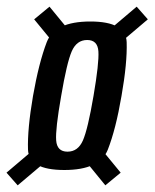

<svg xmlns="http://www.w3.org/2000/svg" viewBox="-48 -606 464 576"><path d="M145 -96Q251.5 -96 275.5 -157.2Q299.5 -218.5 316.5 -318Q334 -417.5 332 -479.5Q330 -541.5 223 -541.5Q116 -541.5 92.2 -479.5Q68.5 -417.5 51 -318Q34 -218.5 36 -157.2Q38 -96 145 -96ZM5 -50 111 -139.5 77 -177.5 -28.5 -88ZM268 -50 314 -88 240.5 -177.5 195 -139.5ZM154.5 -151Q123 -151 120.5 -184.8Q118 -218.5 135.5 -318Q152.5 -418 167.2 -452Q182 -486 213.5 -486Q245 -486 247.2 -451.8Q249.5 -417.5 232.5 -318Q215.5 -218.5 200.8 -184.8Q186 -151 154.5 -151ZM128 -458.5 174 -496.5 100.5 -586 54.5 -548ZM290 -458.5 395.5 -548 362 -586 256.5 -496.5Z"/></svg>

Font: Anybody ExtraCondensed
Style: Italic
Weight: 400
Width: 2
Italic angle: -10°
Version: Version 1.113;gftools[0.9.25]